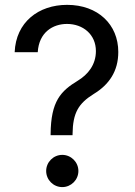

<svg xmlns="http://www.w3.org/2000/svg" viewBox="-20 -757 552 783"><path d="M186.4 -210.6V-205.6H275.9V-210.6C277 -297.2 300.1 -334.9 361.9 -373.6C424.7 -411.6 462.4 -466.3 462.4 -545.1C462.4 -657 379.6 -737.2 253.6 -737.2C137.1 -737.2 44.7 -666.5 39.8 -544H133.9C138.8 -625.7 196 -659.4 253.2 -659.4C318.5 -659.4 371.1 -616.5 371.1 -548.7C371.1 -492.9 338.8 -453.1 297.2 -427.9C228.3 -386 187.5 -344.8 186.4 -210.6ZM168.3 -59.7C168.3 -23.4 197.8 6 234 6C269.9 6 299.7 -23.4 299.7 -59.7C299.7 -95.9 269.9 -125.4 234 -125.4C197.8 -125.4 168.3 -95.9 168.3 -59.7Z"/></svg>

Font: Margiela Sans Text
Style: Regular
Weight: 400
Designer: Stefan Endress, Andreas Faust
Version: Version 1.100;FEAKit 1.0